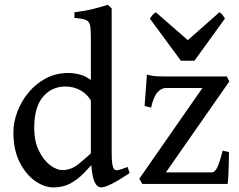

<svg xmlns="http://www.w3.org/2000/svg" viewBox="-20 -777 1011 811"><path d="M527.8 -45.9Q437 14.6 407.2 14.6Q386.2 14.6 375 -21Q363.8 -56.6 363.8 -137.7V-617.2Q363.8 -653.3 360.4 -670.2Q356.9 -687 342.5 -692.9Q328.1 -698.7 294.4 -701.2V-725.1Q338.9 -730.5 374.5 -739.5Q410.2 -748.5 435.5 -756.8L451.7 -741.2V-131.3Q451.7 -97.2 454.6 -82.3Q457.5 -67.4 462.9 -61.5Q467.3 -56.6 479 -58.6Q490.7 -60.5 519 -71.8ZM399.9 -119.6Q364.7 -76.7 335.2 -46.6Q305.7 -16.6 275.1 -1Q244.6 14.6 205.6 14.6Q167 14.6 127.9 -12.9Q88.9 -40.5 62.7 -92.5Q36.6 -144.5 36.6 -216.8Q36.6 -261.2 53.5 -305.7Q70.3 -350.1 101.3 -387.2Q132.3 -424.3 174.8 -446.5Q217.3 -468.8 269 -468.8Q298.3 -468.8 328.1 -458.7Q357.9 -448.7 396 -411.6Q396 -382.3 389.4 -369.1Q382.8 -356 367.2 -346.7Q351.1 -377.4 321.8 -394.5Q292.5 -411.6 256.3 -411.6Q198.7 -411.6 161.6 -368.2Q124.5 -324.7 124.5 -235.8Q124.5 -181.6 143.6 -141.8Q162.6 -102.1 190.4 -80.3Q218.3 -58.6 245.1 -58.6Q280.8 -58.6 313.5 -85.4Q346.2 -112.3 380.9 -145Q386.7 -142.1 392.3 -132.8Q397.9 -123.5 399.9 -119.6ZM947.3 -134.8Q947.3 -114.3 946.5 -86.9Q945.8 -59.6 944.6 -35.6Q943.4 -11.7 941.4 0H581.1L568.4 -22L835 -405.3H680.2Q662.6 -405.3 645.8 -387.7Q628.9 -370.1 618.2 -322.3L590.8 -329.6L600.6 -461.9Q622.1 -456.1 638.7 -455.1Q655.3 -454.1 686.5 -454.1H938L948.7 -433.1L680.7 -48.8H874Q888.2 -48.8 898.4 -71.3Q908.7 -93.8 920.4 -140.6ZM801.3 -520.5H744.1L612.8 -698.7Q619.6 -708 625 -714.4Q630.4 -720.7 638.2 -725.1L773.4 -607.4L906.7 -725.1Q915.5 -720.7 919.9 -714.4Q924.3 -708 930.2 -698.7Z"/></svg>

Font: Gentium Book Plus
Style: Regular
Weight: 400
Designer: Victor Gaultney, Annie Olsen, Iska Routamaa, Becca Hirsbrunner
Foundry: SIL International
Version: Version 6.101